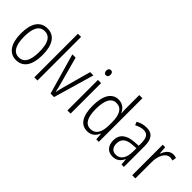

<svg xmlns="http://www.w3.org/2000/svg" viewBox="65 -1558 2366 2366"><g transform="rotate(45 1248.0 -375.0)"><path d="M426 -267C426 -439 363 -542 238 -542C113 -542 48 -443 48 -267C48 -93 115 10 237 10C363 10 426 -93 426 -267ZM104 -267C104 -413 145 -494 238 -494C332 -494 370 -408 370 -267C370 -118 329 -38 237 -38C146 -38 104 -121 104 -267Z M603 0V-760H548V0Z M831 0H892L1046 -532H989L891 -176C879 -134 870 -94 863 -62H860C853 -102 842 -143 831 -183L736 -532H679Z M1153 -731C1128 -731 1116 -713 1116 -686C1116 -658 1129 -641 1153 -641C1177 -641 1190 -658 1190 -686C1190 -713 1178 -731 1153 -731ZM1180 -532H1125V0H1180Z M1477 10C1552 10 1595 -35 1617 -89H1621L1628 0H1672V-760H1617V-527C1617 -503 1619 -475 1620 -446H1617C1595 -499 1549 -542 1478 -542C1367 -542 1303 -444 1303 -262C1303 -84 1363 10 1477 10ZM1486 -38C1398 -38 1359 -117 1359 -261C1359 -412 1402 -493 1487 -493C1576 -493 1617 -419 1617 -286V-240C1617 -111 1575 -38 1486 -38Z M1964 -542C1915 -542 1867 -528 1826 -504L1844 -461C1886 -484 1924 -495 1959 -495C2025 -495 2054 -457 2054 -355V-314L1983 -309C1855 -300 1784 -245 1784 -139C1784 -55 1828 10 1917 10C1993 10 2032 -30 2057 -85H2059L2067 0H2109V-359C2109 -485 2065 -542 1964 -542ZM1989 -267 2055 -272V-216C2055 -105 2013 -35 1930 -35C1874 -35 1840 -71 1840 -140C1840 -219 1888 -260 1989 -267Z M2432 -541C2368 -541 2329 -487 2308 -429H2305L2297 -532H2254V0H2309V-282C2308 -391 2354 -487 2429 -487C2446 -487 2463 -483 2476 -479L2485 -532C2469 -538 2450 -541 2432 -541Z"/></g></svg>

Font: Noto Sans Thai Looped Condensed Light
Style: Regular
Weight: 300
Width: 3
Designer: Sasikarn Vongin, Ben Mitchell
Foundry: The Fontpad Ltd
Version: Version 1.001